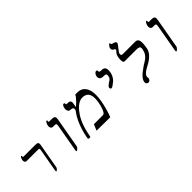

<svg xmlns="http://www.w3.org/2000/svg" viewBox="166 -2058 3268 3268"><g transform="rotate(-45 1800.0 -424.5)"><path d="M544.5 -498 464 -41.5Q463 -34.5 454.2 -23Q445.5 -11.5 435.5 -2.8Q425.5 6 419.5 6Q415 6 412.8 3Q410.5 0 411.5 -5Q410 -4.5 410 -10.5Q410 -15.5 410.5 -18.5L481 -416.5Q481.5 -420 484 -433.8Q486.5 -447.5 486.5 -455Q486.5 -467 479.2 -471.5Q472 -476 452.5 -476H181.5Q161.5 -476 151 -489.5Q140.5 -503 140.5 -525.5Q140.5 -534 142 -543Q144.5 -558 151 -572Q157.5 -586 164.5 -594.5Q171.5 -603 176.5 -603Q181.5 -603 184.5 -598.5Q187.5 -594 186.5 -590.5L185 -581.5Q183.5 -574.5 187.2 -570.8Q191 -567 202.5 -567H473.5Q501.5 -567 516.8 -563.5Q532 -560 539.5 -550.5Q547 -541 547 -522.5Q547 -511 544 -494.5Z M1059 -597 962.5 -50.5Q961 -42.5 950.5 -28.8Q940 -15 927.5 -4Q915 7 908.5 7Q903 7 900.2 4Q897.5 1 898 -4Q897 -5 897 -9.5Q897 -11.5 898 -20.5L982.5 -498.5Q988.5 -533 988.5 -544Q988.5 -559.5 979.5 -565.2Q970.5 -571 946 -571H911Q887.5 -571 874.8 -586.8Q862 -602.5 862 -628.5Q862 -640 864 -650Q867 -668 875 -685.2Q883 -702.5 892.2 -713.2Q901.5 -724 908 -724Q913 -724 916.2 -718.5Q919.5 -713 918.5 -709.5L916.5 -697.5Q916 -696 916 -693.5Q916 -680 937.5 -680H974.5Q1007.5 -680 1026 -676Q1044.5 -672 1053.2 -660.8Q1062 -649.5 1062 -627.5Q1062 -612.5 1058.5 -593.5Z M1715.5 3.5 1389 0 1434.5 -110H1645Q1663 -110 1674.2 -117.5Q1685.5 -125 1695.5 -142.5Q1709.5 -161.5 1726 -212.2Q1742.5 -263 1751 -311Q1760.5 -363 1760.5 -406.5Q1760.5 -489 1724 -530Q1687.5 -571 1613.5 -571Q1561.5 -571 1505 -531.8Q1448.5 -492.5 1397.5 -420Q1344.5 -350.5 1305.5 -248.2Q1266.5 -146 1244 -18Q1241.5 -4.5 1237.5 -0.2Q1233.5 4 1223 4H1206Q1199 4 1194.2 -2.5Q1189.5 -9 1189.5 -19.5Q1189.5 -22 1190.5 -29Q1215 -167 1264.2 -288.5Q1313.5 -410 1378 -490.5Q1381.5 -497 1383.2 -502.8Q1385 -508.5 1387 -520Q1387.5 -523 1387.5 -528Q1387.5 -547 1370.2 -556Q1353 -565 1327 -565Q1301 -565 1286 -583.2Q1271 -601.5 1271 -632.5Q1271 -643 1273.5 -658Q1278 -683.5 1290 -702.8Q1302 -722 1313.5 -722Q1327 -722 1333.5 -714.2Q1340 -706.5 1338.5 -696Q1338 -694.5 1338 -691.5Q1338 -685.5 1342.5 -682.8Q1347 -680 1357.5 -680H1366.5Q1407 -680 1423.2 -667.8Q1439.5 -655.5 1439.5 -630Q1439.5 -617.5 1436.5 -601.5L1429.5 -559.5L1427 -544.5Q1426 -535 1425 -531Q1467 -569.5 1488.8 -590.8Q1510.5 -612 1523 -629Q1555 -658 1564 -690Q1587.5 -692 1617.5 -692Q1712.5 -692 1763 -625.5Q1813.5 -559 1813.5 -435.5Q1813.5 -375.5 1800.5 -300Q1787 -222 1764 -140.2Q1741 -58.5 1715.5 3.5Z M2082 -331Q2070.5 -331 2063.5 -339.5Q2056.5 -348 2056.5 -360.5Q2056.5 -378.5 2071.8 -393.8Q2087 -409 2112.5 -426.5L2123.5 -434.5Q2149 -446.5 2165.8 -464Q2182.5 -481.5 2188.5 -516Q2190.5 -526 2190.5 -535.5Q2190.5 -551 2183.5 -558.8Q2176.5 -566.5 2162.8 -568.8Q2149 -571 2124.5 -571Q2086.5 -571 2064 -588.5Q2041.5 -606 2041.5 -638Q2041.5 -646 2043 -655Q2046 -672.5 2055.5 -688.8Q2065 -705 2077.5 -715Q2090 -725 2101 -725Q2112 -725 2118.5 -718.8Q2125 -712.5 2125 -702.5Q2125 -699 2124.5 -697Q2124 -695.5 2124 -692Q2124 -670 2163.5 -670Q2198 -670 2219 -662.5Q2240 -655 2250.8 -636.2Q2261.5 -617.5 2261.5 -585Q2261.5 -558.5 2256 -529Q2250 -494.5 2232 -460.5Q2214 -426.5 2185.5 -397.5Q2143 -363.5 2119.8 -347.2Q2096.5 -331 2082 -331Z M2826 -193Q2763 -159 2729.2 -138.5Q2695.5 -118 2672.2 -94.5Q2649 -71 2644.5 -45V-25Q2647 -21 2647 -12.5Q2647 -7 2646.5 -4Q2642 19.5 2628 32.8Q2614 46 2595.5 46Q2573.5 46 2561.2 32.8Q2549 19.5 2549 -3Q2549 -10 2550.5 -18Q2556.5 -53 2585.2 -87.5Q2614 -122 2647.2 -148.5Q2680.5 -175 2723 -204Q2745.5 -219.5 2750.5 -223.5L2767.5 -233Q2803.5 -253 2831.5 -273.8Q2859.5 -294.5 2885.5 -331.5Q2911.5 -368.5 2920.5 -420Q2921 -423.5 2923 -434.5Q2925 -445.5 2925 -454Q2925 -475 2907.8 -486Q2890.5 -497 2844 -497H2562Q2549 -497 2540.8 -506.8Q2532.5 -516.5 2531.5 -534Q2528 -546.5 2528 -563Q2528 -588 2534.5 -625Q2538.5 -649 2544.5 -663.8Q2550.5 -678.5 2568.5 -703Q2585.5 -719.5 2591.5 -727.8Q2597.5 -736 2597.5 -746Q2597.5 -752 2593.2 -756.5Q2589 -761 2579 -767Q2559.5 -775 2551 -786.2Q2542.5 -797.5 2542.5 -814Q2542.5 -822 2544 -831Q2546 -843.5 2555.2 -858.5Q2564.5 -873.5 2575.8 -884.2Q2587 -895 2594 -895Q2600.5 -895 2603 -892Q2605.5 -889 2605.5 -883.5Q2605.5 -878.5 2605 -876L2605.5 -865Q2612 -866 2624 -857.5Q2650.5 -852.5 2666.2 -845.2Q2682 -838 2684.5 -831.5Q2695 -825.5 2695 -811.5Q2695 -807.5 2694.5 -805Q2693 -795.5 2680.5 -778Q2668 -760.5 2644 -730.5Q2620 -700.5 2607.5 -683Q2595 -665.5 2593 -655Q2591 -643.5 2591 -634Q2591 -617 2601.2 -611.5Q2611.5 -606 2638.5 -606H2923.5Q2965 -606 2982.2 -580.5Q2999.5 -555 2999.5 -507Q2999.5 -466 2986 -387Q2976.5 -332 2936 -283.2Q2895.5 -234.5 2826 -193Z M3459 -597 3362.5 -50.5Q3361 -42.5 3350.5 -28.8Q3340 -15 3327.5 -4Q3315 7 3308.5 7Q3303 7 3300.2 4Q3297.5 1 3298 -4Q3297 -5 3297 -9.5Q3297 -11.5 3298 -20.5L3382.5 -498.5Q3388.5 -533 3388.5 -544Q3388.5 -559.5 3379.5 -565.2Q3370.5 -571 3346 -571H3311Q3287.5 -571 3274.8 -586.8Q3262 -602.5 3262 -628.5Q3262 -640 3264 -650Q3267 -668 3275 -685.2Q3283 -702.5 3292.2 -713.2Q3301.5 -724 3308 -724Q3313 -724 3316.2 -718.5Q3319.5 -713 3318.5 -709.5L3316.5 -697.5Q3316 -696 3316 -693.5Q3316 -680 3337.5 -680H3374.5Q3407.5 -680 3426 -676Q3444.5 -672 3453.2 -660.8Q3462 -649.5 3462 -627.5Q3462 -612.5 3458.5 -593.5Z"/></g></svg>

Font: JuliaMono MediumItalic
Style: Regular
Weight: 500
Italic angle: -9°
Monospace: yes
Designer: cormullion
Foundry: corm
Version: Version 0.049; ttfautohint (v1.8.4)